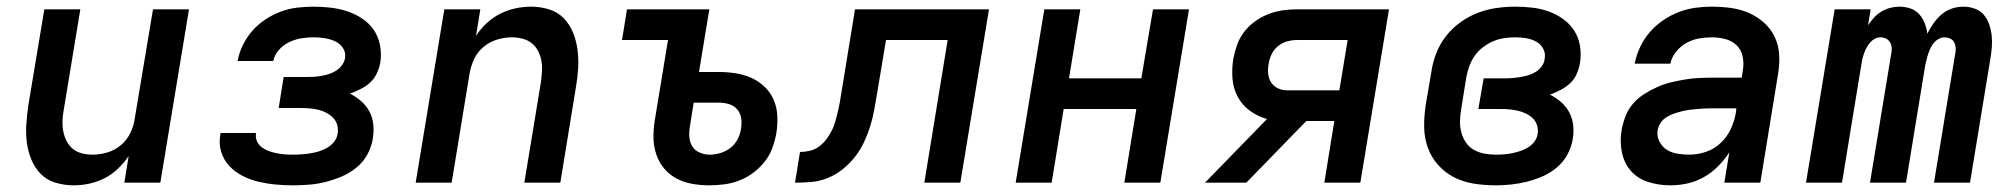

<svg xmlns="http://www.w3.org/2000/svg" viewBox="-20 -548 6040 576"><path d="M201 8Q173 8 146.5 0Q120 -8 102 -26.5Q84 -45 74 -69.5Q64 -94 60.5 -121Q57 -148 59 -176Q61 -204 65 -232L113 -520H221L171 -217Q168 -201 167.5 -184.5Q167 -168 170 -153Q173 -138 180 -124.5Q187 -111 198.5 -101.5Q210 -92 225.5 -88Q241 -84 258 -84Q279 -84 301.5 -90.5Q324 -97 342 -112Q360 -127 370.5 -148Q381 -169 384 -191L439 -520H547L461 0H353L366 -80Q352 -59 333.5 -41.5Q315 -24 293 -13Q271 -2 247.5 3Q224 8 201 8Z M859 8Q832 8 806 5.5Q780 3 755 -3Q730 -9 707.5 -20.5Q685 -32 668 -50Q651 -68 643.5 -93Q636 -118 641 -144Q641 -146 641 -147Q641 -148 642 -149H748Q748 -149 748 -148.5Q748 -148 748 -148Q746 -135 751 -124Q756 -113 765.5 -106Q775 -99 786 -95Q797 -91 809 -88.5Q821 -86 833.5 -85Q846 -84 859 -84Q872 -84 885 -85Q898 -86 911 -88Q924 -90 937 -94Q950 -98 962 -105Q974 -112 982.5 -123Q991 -134 993 -147Q995 -161 991.5 -173.5Q988 -186 979 -195Q970 -204 958.5 -210Q947 -216 934 -219Q921 -222 907.5 -223Q894 -224 881 -224H816L831 -317H896Q908 -317 919.5 -317.5Q931 -318 942.5 -320Q954 -322 965.5 -325.5Q977 -329 987.5 -335.5Q998 -342 1005.5 -352Q1013 -362 1015 -373Q1018 -391 1008.5 -404.5Q999 -418 984.5 -424.5Q970 -431 953.5 -433.5Q937 -436 920 -436Q902 -436 883.5 -433Q865 -430 847.5 -421.5Q830 -413 816.5 -398Q803 -383 800 -365H693Q697 -389 708.5 -412.5Q720 -436 737 -455.5Q754 -475 776 -489.5Q798 -504 822 -513Q846 -522 871 -525Q896 -528 920 -528Q946 -528 972 -525Q998 -522 1022 -514Q1046 -506 1067 -492Q1088 -478 1101.5 -458Q1115 -438 1120 -412.5Q1125 -387 1121 -361Q1118 -344 1110.5 -328Q1103 -312 1090.5 -300.5Q1078 -289 1062 -281Q1046 -273 1030 -267Q1048 -258 1063.5 -244.5Q1079 -231 1088.5 -213Q1098 -195 1100 -173.5Q1102 -152 1098 -130Q1094 -106 1081.5 -83.5Q1069 -61 1048.5 -44.5Q1028 -28 1004 -18Q980 -8 956 -2Q932 4 907.5 6Q883 8 859 8Z M1227 0 1313 -520H1421L1408 -440Q1421 -461 1440 -478.5Q1459 -496 1481 -507Q1503 -518 1526.5 -523Q1550 -528 1573 -528Q1601 -528 1627 -520Q1653 -512 1671 -493.5Q1689 -475 1699 -450.5Q1709 -426 1712.5 -399Q1716 -372 1714.5 -344Q1713 -316 1708 -288L1661 0H1553L1603 -303Q1605 -319 1606 -335.5Q1607 -352 1604 -367Q1601 -382 1594 -395.5Q1587 -409 1575 -418.5Q1563 -428 1547.5 -432Q1532 -436 1516 -436Q1494 -436 1472 -429.5Q1450 -423 1431.5 -408Q1413 -393 1403 -372Q1393 -351 1389 -329L1335 0Z M2108 8Q2082 8 2056.5 3.5Q2031 -1 2009.5 -12.5Q1988 -24 1972.5 -42.5Q1957 -61 1949 -84.5Q1941 -108 1940.5 -133.5Q1940 -159 1944 -185L1984 -428H1846L1861 -520H2108L2077 -332H2137Q2163 -332 2188 -328Q2213 -324 2235 -314Q2257 -304 2274.5 -287Q2292 -270 2301.5 -247.5Q2311 -225 2312 -199.5Q2313 -174 2309 -148Q2305 -126 2297 -104Q2289 -82 2274 -63Q2259 -44 2239.5 -29.5Q2220 -15 2198 -6.5Q2176 2 2153 5Q2130 8 2108 8ZM2109 -84Q2125 -84 2141.5 -89Q2158 -94 2171.5 -104.5Q2185 -115 2193 -130.5Q2201 -146 2203 -162Q2206 -178 2203.5 -193.5Q2201 -209 2191.5 -220Q2182 -231 2167.5 -235.5Q2153 -240 2137 -240H2061L2050 -170Q2047 -154 2048 -138Q2049 -122 2056.5 -109.5Q2064 -97 2078.5 -90.5Q2093 -84 2109 -84Z M2365 0 2380 -92Q2394 -92 2409 -95.5Q2424 -99 2436.5 -108Q2449 -117 2458.5 -129.5Q2468 -142 2475 -155.5Q2482 -169 2486 -183.5Q2490 -198 2493.5 -212.5Q2497 -227 2499.5 -241Q2502 -255 2504 -270Q2505 -273 2505 -275.5Q2505 -278 2506 -281L2545 -520H2947L2861 0H2753L2823 -428H2638L2611 -266Q2607 -242 2602.5 -217.5Q2598 -193 2590.5 -169Q2583 -145 2572 -121.5Q2561 -98 2544.5 -77Q2528 -56 2507 -39.5Q2486 -23 2462 -13.5Q2438 -4 2413.5 -2Q2389 0 2365 0Z M3027 0 3113 -520H3221L3187 -313H3404L3439 -520H3547L3461 0H3353L3389 -221H3171L3135 0Z M3595 0 3781 -191Q3753 -199 3730 -215.5Q3707 -232 3693.5 -257Q3680 -282 3677.5 -311.5Q3675 -341 3680 -372Q3684 -393 3691.5 -414Q3699 -435 3713 -453Q3727 -471 3746 -484.5Q3765 -498 3786 -506Q3807 -514 3828.5 -517Q3850 -520 3871 -520H4147L4061 0H3953L3983 -185H3899L3719 0ZM3842 -277H3998L4023 -428H3871Q3857 -428 3842 -424Q3827 -420 3814.5 -410Q3802 -400 3795 -385.5Q3788 -371 3786 -357Q3783 -342 3784.5 -327Q3786 -312 3793.5 -300.5Q3801 -289 3814 -283Q3827 -277 3842 -277Z M4467 8Q4434 8 4402 3Q4370 -2 4342.5 -16Q4315 -30 4294.5 -53Q4274 -76 4263.5 -105Q4253 -134 4252.5 -166.5Q4252 -199 4257 -232L4274 -332Q4278 -360 4288.5 -387.5Q4299 -415 4317.5 -439Q4336 -463 4361 -481Q4386 -499 4413.5 -509.5Q4441 -520 4469.5 -524Q4498 -528 4526 -528Q4552 -528 4577.5 -525Q4603 -522 4626.5 -513.5Q4650 -505 4670 -490.5Q4690 -476 4703 -455.5Q4716 -435 4720 -410Q4724 -385 4720 -359Q4717 -342 4710 -326Q4703 -310 4690 -298Q4677 -286 4661.5 -278Q4646 -270 4630 -264Q4648 -255 4663 -242Q4678 -229 4687.5 -211.5Q4697 -194 4699.5 -172.5Q4702 -151 4698 -130Q4694 -106 4682 -84Q4670 -62 4650.5 -45.5Q4631 -29 4608 -19Q4585 -9 4561 -3Q4537 3 4513.5 5.5Q4490 8 4467 8ZM4468 -84Q4480 -84 4492.5 -85Q4505 -86 4517 -88.5Q4529 -91 4541 -95Q4553 -99 4564.5 -106Q4576 -113 4583.5 -123.5Q4591 -134 4593 -146Q4595 -160 4591 -172.5Q4587 -185 4578 -193.5Q4569 -202 4557.5 -207.5Q4546 -213 4533 -216Q4520 -219 4507 -220Q4494 -221 4480 -221H4415L4431 -313H4496Q4507 -313 4518.5 -314Q4530 -315 4542 -317Q4554 -319 4565.5 -322.5Q4577 -326 4587.5 -332.5Q4598 -339 4605.5 -349.5Q4613 -360 4614 -372Q4617 -388 4609.5 -402Q4602 -416 4588 -423.5Q4574 -431 4558 -433.5Q4542 -436 4526 -436Q4509 -436 4492 -433.5Q4475 -431 4459 -424Q4443 -417 4428.5 -406Q4414 -395 4404 -380.5Q4394 -366 4388 -349.5Q4382 -333 4379 -317L4363 -217Q4360 -199 4360 -182Q4360 -165 4364.5 -149Q4369 -133 4378.5 -119.5Q4388 -106 4402.5 -98Q4417 -90 4434 -87Q4451 -84 4468 -84Z M4991 8Q4957 8 4925 -2Q4893 -12 4872.5 -35.5Q4852 -59 4845.5 -92Q4839 -125 4845 -159Q4849 -180 4857 -200.5Q4865 -221 4879.5 -237.5Q4894 -254 4913 -266Q4932 -278 4952 -287Q4972 -296 4993 -301Q5014 -306 5035 -309.5Q5056 -313 5076.5 -314Q5097 -315 5118 -315H5205L5209 -340Q5212 -360 5207.5 -380Q5203 -400 5189 -413Q5175 -426 5155.5 -431Q5136 -436 5115 -436Q5096 -436 5076.5 -432.5Q5057 -429 5039 -419Q5021 -409 5008 -392.5Q4995 -376 4991 -357H4884Q4889 -382 4900 -406Q4911 -430 4928.5 -450.5Q4946 -471 4968.5 -486.5Q4991 -502 5015.5 -511.5Q5040 -521 5065 -524.5Q5090 -528 5115 -528Q5145 -528 5173.5 -524Q5202 -520 5227 -509Q5252 -498 5272.5 -479.5Q5293 -461 5304.5 -436.5Q5316 -412 5317.5 -383Q5319 -354 5314 -325L5261 0H5153L5168 -91Q5168 -91 5168 -91Q5168 -91 5168 -91Q5168 -91 5168 -91Q5168 -91 5168 -91Q5153 -68 5133.5 -48.5Q5114 -29 5090.5 -16Q5067 -3 5041.5 2.5Q5016 8 4991 8ZM5048 -84Q5073 -84 5098 -92.5Q5123 -101 5142.5 -119.5Q5162 -138 5173 -162.5Q5184 -187 5188 -212L5189 -223H5118Q5106 -223 5094.5 -222.5Q5083 -222 5071.5 -221Q5060 -220 5048.5 -218.5Q5037 -217 5025 -214Q5013 -211 5001.5 -207Q4990 -203 4979.5 -196.5Q4969 -190 4962 -179.5Q4955 -169 4953 -158Q4950 -140 4958 -124Q4966 -108 4980 -99Q4994 -90 5012 -87Q5030 -84 5048 -84Z M5398 0 5484 -520H5592L5584 -472Q5592 -484 5602 -495Q5612 -506 5624.5 -513.5Q5637 -521 5651 -524.5Q5665 -528 5678 -528Q5696 -528 5711.5 -522.5Q5727 -517 5737.5 -505.5Q5748 -494 5754 -478.5Q5760 -463 5762 -447Q5770 -463 5780.5 -478Q5791 -493 5805 -505Q5819 -517 5836 -522.5Q5853 -528 5870 -528Q5871 -528 5871 -528Q5871 -528 5871 -528Q5888 -528 5904.5 -522Q5921 -516 5931.5 -503.5Q5942 -491 5947.5 -475Q5953 -459 5955 -442Q5957 -425 5955.5 -407Q5954 -389 5951 -371L5890 0H5782L5846 -389Q5848 -398 5847 -406.5Q5846 -415 5842 -422Q5838 -429 5830 -432.5Q5822 -436 5813 -436Q5805 -436 5796.5 -431.5Q5788 -427 5782 -420Q5776 -413 5772 -404.5Q5768 -396 5765 -387.5Q5762 -379 5760 -370.5Q5758 -362 5756 -354L5698 0H5590L5654 -389Q5656 -398 5655 -406.5Q5654 -415 5649.5 -422Q5645 -429 5637.5 -432.5Q5630 -436 5621 -436Q5612 -436 5604 -431.5Q5596 -427 5590 -420Q5584 -413 5579.5 -404.5Q5575 -396 5572 -387.5Q5569 -379 5567 -370.5Q5565 -362 5564 -354L5506 0Z"/></svg>

Font: Iosevka SS04 Semibold Extended
Style: Italic
Weight: 600
Width: 7
Italic angle: -9°
Monospace: yes
Designer: Belleve Invis
Foundry: Belleve Invis
Version: Version 19.0.0; ttfautohint (v1.8.4)